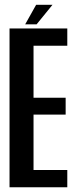

<svg xmlns="http://www.w3.org/2000/svg" viewBox="-20 -796 331 816"><path d="M20.5 0V-675H266V-601.5H122.5V-380.5H259V-309H122.5V-73.5H266V0ZM87 -692.5 133.5 -775.5H203L135.5 -692.5Z"/></svg>

Font: Anybody Condensed Medium
Style: Regular
Weight: 500
Width: 3
Designer: Tyler Finck
Foundry: Etcetera Type Company
Version: Version 1.010; ttfautohint (v1.8.3) -l 8 -r 50 -G 200 -x 14 